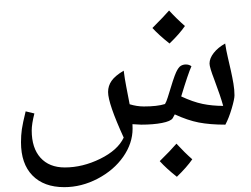

<svg xmlns="http://www.w3.org/2000/svg" viewBox="-20 -522 1053 804"><path d="M571.3 0 534.7 -2 535.2 16.6Q535.2 78.1 496.1 134.3Q457 190.4 389.2 226.1Q321.3 261.7 249 261.7Q163.6 261.7 115.7 212.6Q67.9 163.6 67.9 73.7Q67.9 44.9 71.5 19.3Q75.2 -6.3 87.4 -55.7L124 -46.9Q112.8 -2.9 112.8 24.4Q112.8 97.7 149.4 138.4Q186 179.2 251.5 179.2Q325.7 179.2 399.4 143.1Q473.1 106.9 498 54.2Q432.6 -88.9 432.6 -136.7Q432.6 -162.6 447.3 -183.6Q461.9 -204.6 498 -226.1Q502.4 -190.9 508.8 -158.7L522.9 -85.4Q553.2 -76.2 582.5 -76.2Q638.7 -76.2 670.9 -86.4Q676.8 -95.7 682.6 -114.7Q707.5 -198.2 717.5 -219.5Q727.5 -240.7 737.1 -246.3Q746.6 -252 758.3 -252Q772 -252 781.7 -244.6Q768.1 -215.3 738.8 -118.2Q788.1 -95.2 828.4 -86.9Q868.7 -78.6 914.6 -78.6Q903.3 -119.6 877.4 -188.5Q857.4 -240.2 857.4 -255.9Q857.4 -277.8 875 -300.3Q892.6 -322.8 922.9 -339.8Q927.2 -310.5 934.1 -281.7Q940.9 -252.9 947 -225.3Q953.1 -197.8 957.5 -171.9Q961.9 -146 961.9 -123Q961.9 -106.9 950.2 -67.4Q938.5 -27.8 923.8 0Q859.4 0 812.5 -9Q765.6 -18.1 711.9 -43L703.1 -26.9Q694.8 -14.2 658.2 -7.1Q621.6 0 571.3 0ZM689.9 -330.1ZM718.3 29.3ZM718.3 76.2ZM754.4 -413.1Q731 -379.4 689.9 -339.8Q645.5 -375 618.2 -404.8Q669.4 -456.1 688 -478Q719.7 -443.4 754.4 -413.1ZM689.9 -330.1ZM688 -502.4ZM785.2 145Q761.7 178.7 720.7 218.3Q677.7 184.6 648.9 152.8Q693.8 108.9 718.8 79.6Q753.4 117.2 785.2 145ZM718.3 152.8ZM718.8 69.8ZM720.7 228ZM718.8 55.2Z"/></svg>

Font: Noto Naskh Arabic
Style: Regular
Weight: 400
Designer: Monotype Design team
Foundry: Monotype Imaging Inc.
Version: Version 1.01